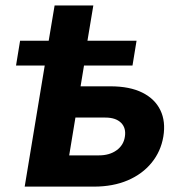

<svg xmlns="http://www.w3.org/2000/svg" viewBox="-20 -694 680 714"><path d="M39.6 -450.2 54.7 -542.5H487.8L472.7 -450.2ZM161.1 -542.5 183.1 -673.8H327.1L305.2 -542.5ZM229 -373H390.6Q462.4 -373 509.3 -349.6Q556.2 -326.2 576.4 -284.2Q596.7 -242.2 587.4 -186Q578.1 -130.9 543.9 -88.9Q509.8 -46.9 455.1 -23.4Q400.4 0 329.1 0H71.8L161.6 -542.5H307.6L237.3 -116.2H347.7Q387.2 -116.2 413.3 -135Q439.5 -153.8 444.3 -185.1Q449.7 -217.8 430.2 -237.3Q410.6 -256.8 371.6 -256.8H209.5Z"/></svg>

Font: Inter 16pt
Style: Bold Italic
Weight: 700
Italic angle: -9.3988°
Version: Version 4.001;git-66647c0bb